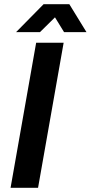

<svg xmlns="http://www.w3.org/2000/svg" viewBox="-20 -888 429 908"><path d="M56 -736H169L240 -806L283 -736H389L308 -868H186ZM30 0H160L281 -686H151Z"/></svg>

Font: Archivo SemiBold
Style: Italic
Weight: 600
Italic angle: -10°
Designer: Hector Gatti
Foundry: Omnibus-Type
Version: Version 2.001